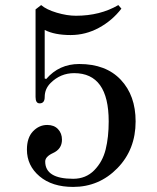

<svg xmlns="http://www.w3.org/2000/svg" viewBox="-20 -720 620 756"><path d="M268 16Q185 16 135.5 -26Q86 -68 86 -131Q86 -178 110 -203Q134 -228 166 -228Q193 -228 208.5 -211.5Q224 -195 224 -170Q224 -133 188 -117Q158 -103 158 -84Q158 -16 268 -16Q318 -16 351 -49.5Q384 -83 396 -131.5Q408 -180 408 -242Q408 -432 272 -432Q218 -432 179 -393Q156 -370 156 -338Q156 -313 136 -313Q120 -313 120 -338V-683L142 -700Q163 -682 203.5 -670Q244 -658 279 -658Q374 -658 446 -700L458 -686Q422 -639 369.5 -610.5Q317 -582 258 -582Q195 -582 156 -602V-411L162 -409Q213 -468 292 -468Q397 -468 455.5 -406Q514 -344 514 -242Q514 -131 442 -57.5Q370 16 268 16Z"/></svg>

Font: Old Standard TT
Style: Regular
Weight: 400
Designer: Alexey Kryukov <alexios@thessalonica.org.ru>
Version: Version 1.0